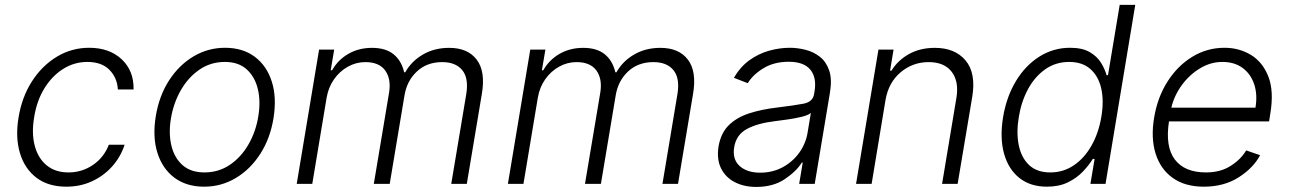

<svg xmlns="http://www.w3.org/2000/svg" viewBox="-20 -747 5235 780"><path d="M249.6 11.4Q175.8 11.4 127.8 -25.2Q79.9 -61.8 60.9 -125.5Q41.9 -189.3 55.4 -270.2Q68.9 -352.6 109.7 -416.4Q150.6 -480.1 210.8 -516.5Q271 -552.9 342.3 -552.9Q424.4 -552.9 474.3 -506.2Q524.1 -459.5 522.7 -383.5H458.8Q456.3 -430.8 424.7 -463.1Q393.1 -495.4 334.9 -495.4Q282 -495.4 236.9 -467.2Q191.8 -438.9 160.7 -388.7Q129.6 -338.4 119 -272.4Q107.6 -206 121.1 -155Q134.6 -104 169.6 -75.3Q204.5 -46.5 258.2 -46.5Q312.9 -46.5 357.6 -76.9Q402.3 -107.2 422.2 -159.1H486.2Q470.2 -109.7 435.9 -71.2Q401.6 -32.7 354 -10.7Q306.5 11.4 249.6 11.4Z M809.3 11.4Q737.6 11.4 688.7 -25Q639.9 -61.4 619.5 -126.1Q599.1 -190.7 612.9 -275.2Q626.4 -357.6 666.7 -420.1Q707 -482.6 766 -517.8Q824.9 -552.9 894.2 -552.9Q966.3 -552.9 1015.1 -516.3Q1063.9 -479.8 1084.3 -415.1Q1104.8 -350.5 1090.9 -265.6Q1077.4 -183.9 1037.1 -121.4Q996.8 -58.9 937.9 -23.8Q878.9 11.4 809.3 11.4ZM810.4 -46.5Q868.3 -46.5 914.1 -77.6Q959.9 -108.7 989.7 -160.7Q1019.5 -212.7 1029.5 -275.2Q1039.4 -335.2 1027.5 -385.1Q1015.6 -435 982.2 -465.2Q948.9 -495.4 893.5 -495.4Q835.9 -495.4 790.1 -464Q744.3 -432.5 714.5 -380.3Q684.7 -328.1 674.4 -265.6Q664.4 -206 676.1 -156.1Q687.9 -106.2 721.4 -76.3Q755 -46.5 810.4 -46.5Z M1185.4 0 1276.3 -545.5H1337.7L1323.5 -461.6H1329.2Q1353 -503.9 1395.2 -528.2Q1437.5 -552.6 1491.1 -552.6Q1547.2 -552.6 1579.2 -526.3Q1611.2 -500 1621.8 -453.5H1626.4Q1652 -498.9 1698.5 -525.7Q1745 -552.6 1804.7 -552.6Q1880.3 -552.6 1916.7 -504.6Q1953.1 -456.7 1937.5 -365.4L1876.4 0H1813.2L1874.3 -365.4Q1884.6 -430 1857.6 -462.4Q1830.6 -494.7 1776.6 -494.7Q1714.1 -494.7 1673.5 -456.5Q1632.8 -418.3 1623.2 -359L1563.2 0H1498.6L1560.7 -371.1Q1569.6 -426.5 1544.9 -460.6Q1520.2 -494.7 1464.1 -494.7Q1426.5 -494.7 1393.1 -476Q1359.7 -457.4 1336.8 -424.7Q1313.9 -392 1306.8 -349.4L1248.6 0Z M2043.3 0 2134.2 -545.5H2195.7L2181.5 -461.6H2187.1Q2210.9 -503.9 2253.2 -528.2Q2295.5 -552.6 2349.1 -552.6Q2405.2 -552.6 2437.1 -526.3Q2469.1 -500 2479.8 -453.5H2484.4Q2509.9 -498.9 2556.5 -525.7Q2603 -552.6 2662.6 -552.6Q2738.3 -552.6 2774.7 -504.6Q2811.1 -456.7 2795.5 -365.4L2734.4 0H2671.2L2732.2 -365.4Q2742.5 -430 2715.6 -462.4Q2688.6 -494.7 2634.6 -494.7Q2572.1 -494.7 2531.4 -456.5Q2490.8 -418.3 2481.2 -359L2421.2 0H2356.5L2418.7 -371.1Q2427.6 -426.5 2402.9 -460.6Q2378.2 -494.7 2322.1 -494.7Q2284.4 -494.7 2251.1 -476Q2217.7 -457.4 2194.8 -424.7Q2171.9 -392 2164.8 -349.4L2106.5 0Z M3052.2 12.4Q3002.8 12.4 2965.2 -6.9Q2927.6 -26.3 2909.3 -63Q2891 -99.8 2899.1 -152.3Q2908.4 -206.3 2940.5 -238.1Q2972.7 -269.9 3022.7 -286.2Q3072.8 -302.6 3135.7 -310Q3205.3 -318.5 3243.4 -325.6Q3281.6 -332.7 3286.9 -363.3L3289.1 -376.1Q3298.3 -431.8 3272 -464Q3245.7 -496.1 3183.9 -496.1Q3125 -496.1 3081.9 -470Q3038.7 -443.9 3017.8 -409.1L2961.6 -430.8Q2987.2 -475.5 3024.5 -502.3Q3061.8 -529.1 3104.4 -541Q3147 -552.9 3188.6 -552.9Q3219.8 -552.9 3252.3 -544.7Q3284.8 -536.6 3310.5 -516.5Q3336.3 -496.4 3348.5 -460.9Q3360.8 -425.4 3351.6 -370.4L3289.8 0H3226.6L3241.1 -86.3H3237.2Q3214.5 -50.1 3167.4 -18.8Q3120.4 12.4 3052.2 12.4ZM3068.2 -45.5Q3118.6 -45.5 3159.6 -67.6Q3200.6 -89.8 3227.3 -127.1Q3253.9 -164.4 3261 -209.2L3274.1 -288Q3263.5 -279.1 3236.9 -272.5Q3210.2 -266 3179.9 -261.7Q3149.5 -257.5 3127.1 -254.6Q3056.5 -246.1 3013.7 -222.7Q2970.9 -199.2 2962.7 -149.5Q2954.5 -100.1 2984.6 -72.8Q3014.6 -45.5 3068.2 -45.5Z M3577.4 -340.9 3521 0H3457.7L3548.7 -545.5H3610.1L3595.9 -459.9H3601.6Q3627.1 -501.8 3672.4 -527.2Q3717.7 -552.6 3777.7 -552.6Q3859.7 -552.6 3902.7 -501.4Q3945.7 -450.3 3929.7 -353.3L3870.4 0H3807.2L3865.4 -349.4Q3876.4 -416.2 3846.2 -455.4Q3816.1 -494.7 3752.5 -494.7Q3688.2 -494.7 3639 -453.5Q3589.8 -412.3 3577.4 -340.9Z M4233.3 11.4Q4165.8 11.4 4121.3 -24Q4076.7 -59.3 4058.9 -123Q4041.2 -186.8 4055 -271.3Q4069.2 -355.5 4108 -418.9Q4146.7 -482.2 4203.3 -517.6Q4259.9 -552.9 4327.1 -552.9Q4377.1 -552.9 4407.3 -535.2Q4437.5 -517.4 4453.1 -491.7Q4468.8 -465.9 4475.5 -441.4H4481.2L4528.8 -727.3H4592L4471.2 0H4409.8L4426.8 -101.2H4419.4Q4404.1 -76.3 4379.4 -50.2Q4354.8 -24.1 4318.7 -6.4Q4282.7 11.4 4233.3 11.4ZM4246.8 -46.5Q4299.7 -46.5 4342.5 -75.5Q4385.3 -104.4 4414.2 -155.5Q4443.2 -206.7 4454.2 -272.4Q4465.2 -337.7 4453.7 -388Q4442.1 -438.2 4409.4 -466.8Q4376.8 -495.4 4323.5 -495.4Q4268.8 -495.4 4226.6 -465.7Q4184.3 -436.1 4156.8 -385.7Q4129.3 -335.2 4119 -272.4Q4108.3 -208.8 4118.6 -157.7Q4128.9 -106.5 4160.7 -76.5Q4192.5 -46.5 4246.8 -46.5Z M4870.4 11.4Q4794 11.4 4744.1 -24.3Q4694.2 -60 4674.5 -123.4Q4654.8 -186.8 4668.7 -269.5Q4682.5 -352.3 4723.4 -416.2Q4764.2 -480.1 4824 -516.5Q4883.9 -552.9 4954.5 -552.9Q5013.8 -552.9 5061.8 -524Q5109.7 -495 5132.8 -435.7Q5155.9 -376.4 5140.6 -285.2L5135.7 -253.9H4729Q4713.1 -151.3 4752.8 -98.9Q4792.6 -46.5 4879.3 -46.5Q4937.9 -46.5 4979.4 -73Q5021 -99.4 5042.6 -136L5099.1 -116.5Q5072.1 -65 5012.4 -26.8Q4952.8 11.4 4870.4 11.4ZM4738.6 -309.7H5080.3Q5089.1 -362.2 5075.3 -404.3Q5061.4 -446.4 5028.2 -470.9Q4995 -495.4 4946 -495.4Q4897.7 -495.4 4854.6 -469.1Q4811.4 -442.8 4780.7 -400.6Q4750 -358.3 4738.6 -309.7Z"/></svg>

Font: Inter Light  BETA
Style: Italic
Weight: 300
Italic angle: 9.39999°
Designer: Rasmus Andersson
Foundry: rsms
Version: Version 3.011;git-f93a4a705